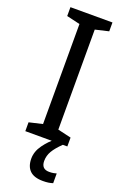

<svg xmlns="http://www.w3.org/2000/svg" viewBox="-176 -766 670 1039"><g transform="rotate(20 159.0 -246.5)"><path d="M280 0H38V-51L115 -69V-645L38 -663V-714H280V-663L203 -645V-69L280 -51ZM189 116Q189 163 234 163Q249 163 259 161Q269 159 276 157V213Q264 217 250.5 219Q237 221 219 221Q168 221 143.5 197Q119 173 119 128Q119 87 146.5 49Q174 11 207 -14L254 0Q220 33 204.5 59.5Q189 86 189 116Z"/></g></svg>

Font: Noto Sans Telugu SemiCondensed
Style: Regular
Weight: 400
Width: 4
Designer: Jelle Bosma - Monotype Design Team
Foundry: Monotype Imaging Inc.
Version: Version 2.005; ttfautohint (v1.8.4.7-5d5b)